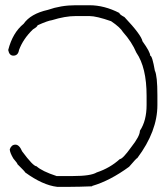

<svg xmlns="http://www.w3.org/2000/svg" viewBox="-20 -705 626 729"><path d="M267.1 -685.1H319.8Q376 -685.1 433.1 -655.8Q433.1 -650.4 452.6 -640.1Q516.6 -572.3 521 -548.3Q550.3 -507.8 550.3 -493.7Q558.1 -493.7 567.9 -437Q577.6 -417.5 577.6 -343.3V-306.2Q577.6 -206.5 501.5 -105Q498.5 -105 470.2 -71.8Q397.9 -19 331.5 0.5Q329.6 0.5 329.6 2.4Q277.8 4.4 247.6 4.4H196.8Q142.1 -2 75.7 -50.3Q75.7 -52.7 46.4 -81.5Q46.4 -85 30.8 -103Q17.1 -126 17.1 -138.2Q23.4 -155.8 38.6 -155.8Q53.2 -155.8 64 -130.4Q106 -73.7 118.7 -73.7Q139.6 -54.7 194.8 -36.6H257.3Q324.7 -36.6 347.2 -50.3Q397.5 -66.9 435.1 -101.1Q445.8 -101.1 478 -146Q511.2 -188 511.2 -208.5Q536.6 -246.6 536.6 -306.2V-341.3Q536.6 -448.7 497.6 -505.4Q480.5 -545.9 446.8 -583.5Q436.5 -601.1 401.9 -624.5Q346.2 -644 319.8 -644H267.1Q227.5 -644 177.2 -628.4Q161.6 -626.5 122.6 -608.9Q122.6 -604 105 -593.3Q67.9 -557.6 52.2 -515.1Q48.8 -493.7 30.8 -493.7Q15.1 -493.7 11.2 -515.1Q27.8 -580.6 69.8 -614.7Q96.2 -652.8 161.6 -667.5Q211.9 -685.1 267.1 -685.1Z"/></svg>

Font: CEF Fonts CJK
Style: Regular
Weight: 400
Designer: PartyBoss (派对大魔王)
Version: Release 2.25